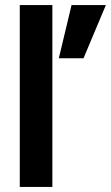

<svg xmlns="http://www.w3.org/2000/svg" viewBox="-20 -740 439 760"><path d="M58.3 -720H187.3V0H58.3ZM263.2 -720H399.1L310.6 -509.4H212.8Z"/></svg>

Font: AF Albert Sans Medium
Style: Regular
Weight: 500
Designer: Andreas Rasmussen
Foundry: a.Foundry
Version: Version 1.300;Glyphs 3.2 (3231)